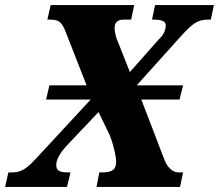

<svg xmlns="http://www.w3.org/2000/svg" viewBox="-51 -734 860 754"><path d="M226 -57H215C177 -57 170 -68 170 -87C170 -106 183 -132 211 -162L336 -294L380 -203C398 -156 405 -116 405 -100C405 -70 393 -57 351 -57H339L328 0H656L668 -57H649C634 -57 610 -68 595 -106L504 -343H654L668 -399H486L656 -588C705 -642 724 -657 768 -657H777L789 -714H558L546 -657H550C586 -657 600 -650 600 -634C600 -612 586 -591 574 -581L459 -451L414 -565C403 -588 399 -611 399 -624C399 -645 410 -657 435 -657H464L476 -714H148L135 -657H141C175 -657 190 -654 208 -606L289 -399H143L130 -343H305L107 -129C57 -74 36 -57 -1 -57H-18L-31 0H212Z"/></svg>

Font: Noto Serif SemiCondensed Extra
Style: Italic
Weight: 800
Width: 4
Italic angle: -12°
Designer: Monotype Design Team
Foundry: Monotype Imaging Inc.
Version: Version 1.901